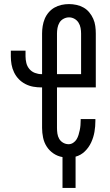

<svg xmlns="http://www.w3.org/2000/svg" viewBox="-20 -763 540 940"><path d="M286 157V6Q262 2 242 -11.5Q222 -25 209 -45Q196 -65 191 -89Q186 -113 186 -137V-335H183Q163 -335 143 -338.5Q123 -342 104.5 -351.5Q86 -361 72 -375.5Q58 -390 49 -408.5Q40 -427 36.5 -447Q33 -467 33 -487V-515H105V-487Q105 -471 109 -454.5Q113 -438 124 -425Q135 -412 151 -406Q167 -400 183 -400H186V-599Q186 -617 189 -635.5Q192 -654 199 -671Q206 -688 218.5 -702.5Q231 -717 247 -726Q263 -735 281 -739Q299 -743 318 -743Q336 -743 354.5 -739Q373 -735 389 -726Q405 -717 417 -702.5Q429 -688 436.5 -671Q444 -654 446.5 -635.5Q449 -617 449 -599V-335H259V-137Q259 -123 261 -109Q263 -95 270 -83Q277 -71 289.5 -64Q302 -57 316 -57Q328 -57 338.5 -64Q349 -71 355 -81Q361 -91 364.5 -102.5Q368 -114 370.5 -126Q373 -138 374 -150Q375 -162 375 -174V-180H447V-171Q447 -144 442.5 -117.5Q438 -91 426.5 -66Q415 -41 395.5 -22Q376 -3 350 4V157ZM377 -400V-599Q377 -612 374.5 -626Q372 -640 364.5 -652Q357 -664 344.5 -671Q332 -678 318 -678Q304 -678 291 -671Q278 -664 271 -652Q264 -640 261.5 -626Q259 -612 259 -599V-400Z"/></svg>

Font: Moesevka
Style: Regular
Weight: 400
Monospace: yes
Designer: Belleve Invis
Foundry: Belleve Invis
Version: Version 32.5.0; ttfautohint (v1.8.4)